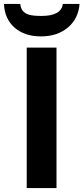

<svg xmlns="http://www.w3.org/2000/svg" viewBox="-46 -956 424 976"><path d="M89.8 0V-713.9H241.2V0ZM-25.9 -936H57.1Q60.5 -892.6 102.5 -880.9Q123 -875 165 -875Q265.6 -875 273.4 -936H358.4Q352.5 -860.8 298.8 -815.9Q245.1 -771 162.1 -771Q79.1 -771 28.3 -815.4Q-22.5 -859.9 -25.9 -936Z"/></svg>

Font: OpenSans-Bold
Style: Bold
Weight: 700
Foundry: Ascender Corporation
Version: Version 1.10